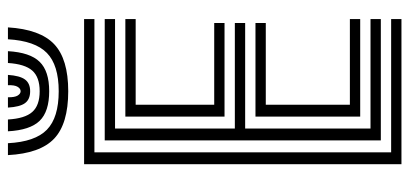

<svg xmlns="http://www.w3.org/2000/svg" viewBox="-294 -738 1032 484"><g transform="rotate(-90 222.0 -496.0)"><path d="M50 0V-800H416V-774H80V-26H416V0ZM170 -104V-368H406V-342H200V-130H416V-104ZM110 -52V-748H416V-722H140V-420H406V-394H140V-78H416V-52ZM170 -446V-696H416V-670H200V-472H406V-446ZM234 -840Q152 -840 114.6 -875.4Q77.2 -910.8 73 -992H103Q106.5 -923.5 137 -893.8Q167.5 -864 234 -864Q300 -864 330.5 -893.8Q361 -923.5 365 -992H395Q390 -910.8 352.6 -875.4Q315.2 -840 234 -840ZM234 -888Q182.8 -888 159.4 -912.1Q136 -936.2 133 -992H162.8Q165.2 -949.2 181.8 -930.6Q198.2 -912 234 -912Q269.5 -912 286 -930.6Q302.5 -949.2 305.2 -992H335Q331.8 -936.2 308.2 -912.1Q284.8 -888 234 -888ZM234 -936Q213.5 -936 204 -949Q194.5 -962 192.8 -992H218.8Q218.5 -975 223.1 -967.5Q227.8 -960 234 -960Q240.5 -960 245.1 -967.5Q249.8 -975 249.2 -992H275.2Q273.2 -962 263.6 -949Q254 -936 234 -936Z"/></g></svg>

Font: Big Shoulders Inline Text Thin Black
Style: Regular
Weight: 900
Version: Version 2.002